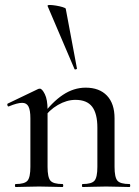

<svg xmlns="http://www.w3.org/2000/svg" viewBox="-20 -751 560 771"><path d="M312 0Q309 0 309 -6Q309 -12 312 -12Q348 -12 359.5 -25.5Q371 -39 371 -81V-238Q371 -295 350 -322.5Q329 -350 283 -350Q248 -350 212.5 -329.5Q177 -309 152 -273L148 -285Q189 -341 232.5 -370Q276 -399 324 -399Q379 -399 409.5 -367Q440 -335 440 -276V-81Q440 -39 451.5 -25.5Q463 -12 500 -12Q503 -12 503 -6Q503 0 500 0Q481 0 457 -1Q433 -2 406 -2Q379 -2 354.5 -1Q330 0 312 0ZM43 0Q40 0 40 -6Q40 -12 43 -12Q79 -12 90.5 -25.5Q102 -39 102 -81V-276Q102 -308 94.5 -323Q87 -338 69 -338Q59 -338 46 -334.5Q33 -331 16 -324Q12 -322 10 -327.5Q8 -333 11 -335L134 -394Q138 -395 140 -395Q149 -395 160 -373Q171 -351 171 -310V-81Q171 -39 182.5 -25.5Q194 -12 231 -12Q234 -12 234 -6Q234 0 231 0Q212 0 188 -1Q164 -2 137 -2Q110 -2 85.5 -1Q61 0 43 0ZM171 -727Q170 -731 180 -731Q190 -731 205 -728.5Q220 -726 231.5 -722.5Q243 -719 244 -716L289 -476Q290 -474 285 -472.5Q280 -471 279 -474Z"/></svg>

Font: Cormorant Light Medium
Style: Regular
Weight: 500
Version: Version 4.000